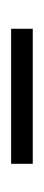

<svg xmlns="http://www.w3.org/2000/svg" viewBox="110 -562 78 337"><g transform="rotate(-90 148.5 -393.0)"><path d="M30 -374V-412H267V-374Z"/></g></svg>

Font: Big Shoulders Stencil Text Thin
Style: Regular
Weight: 100
Designer: Patric King
Foundry: XO Type Co
Version: Version 2.001